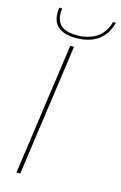

<svg xmlns="http://www.w3.org/2000/svg" viewBox="-131 -927 617 982"><g transform="rotate(15 177.5 -435.5)"><path d="M62 0 160 -697H180L82 0ZM176 -743Q133 -743 103.5 -756.5Q74 -770 61.5 -798Q49 -826 55 -871H71Q63 -814 89.5 -786Q116 -758 179 -758Q241 -758 283 -786.5Q325 -815 340 -871H355Q338 -806 292.5 -774.5Q247 -743 176 -743Z"/></g></svg>

Font: Hanken Grotesk Thin
Style: Italic
Weight: 250
Italic angle: -8°
Designer: Alfredo Marco Pradil
Foundry: Hanken Design Co.
Version: Version 3.013